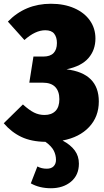

<svg xmlns="http://www.w3.org/2000/svg" viewBox="-32 -736 555 1022"><path d="M301 12Q344 35 366 65Q388 95 388 135Q388 196 346 231Q304 266 239 266Q178 266 132 240L167 150Q189 162 217 162Q241 162 253.5 149Q266 136 266 115Q266 89 254 65.5Q242 42 210 19Q135 18 82 -7Q29 -32 -12 -80L90 -180Q123 -150 149 -137Q175 -124 205 -124Q242 -124 263 -145Q284 -166 284 -208Q284 -250 262 -273Q240 -296 195 -296H124L146 -435H199Q235 -435 253 -453.5Q271 -472 271 -507Q271 -538 256.5 -556.5Q242 -575 209 -575Q156 -575 98 -523L10 -621Q102 -716 239 -716Q309 -716 363 -692.5Q417 -669 446.5 -627Q476 -585 476 -531Q476 -470 439 -427Q402 -384 322 -367Q494 -346 494 -196Q494 -115 442.5 -60Q391 -5 301 12Z"/></svg>

Font: Fira Sans Condensed Black
Style: Regular
Weight: 900
Width: 3
Designer: Carrois Corporate & Edenspiekermann AG
Foundry: Carrois Corporate GbR & Edenspiekermann AG
Version: Version 4.203